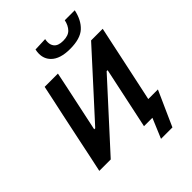

<svg xmlns="http://www.w3.org/2000/svg" viewBox="-305 -1100 1396 1396"><g transform="rotate(-45 393.0 -402.0)"><path d="M502.5 -776.5Q399 -776.5 352 -824Q316.5 -859.5 316.5 -912.5Q316.5 -931 321 -952L424 -956Q421 -940.5 421 -927.5Q421 -900 435 -881.5Q455.5 -854 508 -854Q561 -854 586.8 -880.8Q612.5 -907.5 622 -952H724.5Q706.5 -867.5 656.8 -822Q607 -776.5 502.5 -776.5ZM25 0Q37.5 -58 49 -112Q60 -166 74.5 -234L125 -473.5Q140 -542 151.8 -597.5Q163.5 -653 176 -713H312.5Q300.5 -654.5 289 -599.5Q277 -544 262.5 -475L212.5 -240H223L389 -422Q453 -492.5 518.5 -564.5L653.5 -713H773Q760 -654 748.5 -598Q736.5 -542 722 -473L671 -234Q664 -201.5 658 -173Q652 -144.5 646 -117.5H745Q729.5 -83 714 -48Q698.5 -13 683.5 20Q669 52 654 86Q639 120 624.5 152.5H507L571 0H484.5Q497 -58 508.5 -112.5Q520 -166.5 534 -232.5L585.5 -475H575.5L405.5 -288.5Q328.5 -204 265.2 -134.5Q202 -65 142.5 0Z"/></g></svg>

Font: Heraclito SemiBold
Style: Italic
Weight: 600
Italic angle: -12°
Designer: Kostas Bartsokas (font) & Cristiano Sobral (main changes)
Foundry: Kostas Bartsokas (font) & Cristiano Sobral (main changes)
Version: Version 1.00;July 8, 2020;FontCreator 13.0.0.2655 64-bit